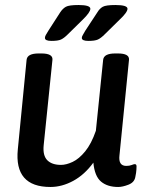

<svg xmlns="http://www.w3.org/2000/svg" viewBox="-20 -738 597 765"><path d="M185 -575Q159 -575 159 -587Q159 -592 162.5 -598.5Q166 -605 173 -616L220 -689Q230 -704 242.5 -711Q255 -718 293 -718Q340 -718 340 -703Q340 -689 309 -659L250 -601Q235 -586 223 -580.5Q211 -575 185 -575ZM332 -575Q306 -575 306 -587Q306 -592 310 -598.5Q314 -605 320 -616L368 -689Q377 -704 389.5 -711Q402 -718 440 -718Q488 -718 488 -703Q488 -689 456 -659L397 -601Q382 -586 370 -580.5Q358 -575 332 -575ZM181 7Q36 7 51 -143L86 -500Q89 -525 134 -525H145Q191 -525 189 -500L154 -159Q150 -118 168.5 -99.5Q187 -81 223 -81Q244 -81 269.5 -93Q295 -105 319.5 -135Q344 -165 362 -217L391 -500Q394 -525 439 -525H450Q496 -525 494 -500L456 -119Q451 -77 483 -77Q496 -77 504.5 -80.5Q513 -84 517 -84Q524 -84 524 -75Q524 -73 523.5 -62Q523 -51 519 -32Q515 -11 491.5 -2Q468 7 451 7Q408 7 382.5 -14.5Q357 -36 352 -90Q317 -42 272 -17.5Q227 7 181 7Z"/></svg>

Font: Asap Medium
Style: Italic
Weight: 500
Italic angle: -6°
Designer: Pablo Cosgaya
Foundry: Omnibus-Type
Version: Version 3.001; ttfautohint (v1.8.3)